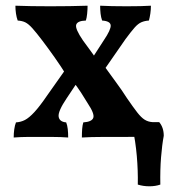

<svg xmlns="http://www.w3.org/2000/svg" viewBox="-20 -480 594 673"><path d="M264 -211 214 -136Q183 -90 185.5 -71.5Q188 -53 212 -51Q216 -41 217.5 -27.5Q219 -14 219 2Q193 0 163 0Q133 0 115 0Q99 0 77 0Q55 0 28 2Q28 -13 30 -27Q32 -41 36 -51Q53 -52 67.5 -59.5Q82 -67 100.5 -87Q119 -107 145 -145L217 -247ZM288 -117Q276 -137 264 -155.5Q252 -174 235 -196L215 -213Q194 -247 171 -279.5Q148 -312 129 -337Q107 -366 93.5 -381Q80 -396 69 -401.5Q58 -407 42 -408Q38 -419 36 -432.5Q34 -446 34 -460Q59 -459 90.5 -458.5Q122 -458 156 -458Q189 -458 224.5 -458.5Q260 -459 287 -460Q287 -447 285.5 -432Q284 -417 281 -408Q251 -407 247 -393Q243 -379 271 -338Q281 -324 293 -308Q305 -292 319 -271L340 -256Q362 -225 385 -194Q408 -163 425 -136Q447 -104 461 -86Q475 -68 487 -60.5Q499 -53 514 -52Q519 -40 520 -27.5Q521 -15 521 1Q493 -1 469.5 -0.5Q446 0 415 0Q399 0 379.5 0Q360 0 340 0Q320 0 301 0.5Q282 1 267 2Q267 -15 268 -28Q269 -41 272 -51Q302 -53 307 -67Q312 -81 288 -117ZM291 -257 344 -339Q369 -376 368 -391Q367 -406 338 -408Q334 -419 332.5 -432.5Q331 -446 331 -460Q352 -459 373 -458.5Q394 -458 424 -458Q454 -458 472.5 -458.5Q491 -459 509 -460Q509 -446 507 -432.5Q505 -419 502 -408Q487 -407 475.5 -402Q464 -397 452 -383.5Q440 -370 420 -343L334 -219ZM463 167Q464 118 459.5 66.5Q455 15 445 -30L471 -52H538Q554 -33 554 -4Q548 28 544.5 71.5Q541 115 542 167Q525 173 503.5 173Q482 173 463 167Z"/></svg>

Font: Vollkorn SemiBold
Style: Regular
Weight: 600
Designer: Friedrich Althausen
Foundry: Friedrich Althausen
Version: Version 5.000